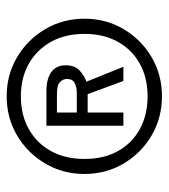

<svg xmlns="http://www.w3.org/2000/svg" viewBox="15 -788 505 575"><g transform="rotate(-90 267.5 -500.5)"><path d="M267 -268Q202 -268 149.2 -299Q96.5 -330 65.2 -382.8Q34 -435.5 34 -500Q34 -564.5 65.2 -617.5Q96.5 -670.5 149.2 -701.8Q202 -733 267 -733Q331 -733 383.8 -701.8Q436.5 -670.5 467.8 -617.5Q499 -564.5 499 -500Q499 -435.5 467.8 -382.8Q436.5 -330 383.8 -299Q331 -268 267 -268ZM266.5 -311Q322 -311 364 -334.2Q406 -357.5 429.8 -400Q453.5 -442.5 453.5 -500Q453.5 -557.5 429.8 -600.2Q406 -643 364 -666.8Q322 -690.5 266.5 -690.5Q211 -690.5 168.5 -666.8Q126 -643 102.5 -600.2Q79 -557.5 79 -500Q79 -442 102.5 -399.8Q126 -357.5 168.5 -334.2Q211 -311 266.5 -311ZM178.5 -383.5V-614H281.5Q318.5 -614 339 -599.5Q359.5 -585 359.5 -556Q359.5 -529 344 -514.8Q328.5 -500.5 310.5 -494L355 -383.5H312.5L273 -490.5H218V-383.5ZM218 -523H276Q293.5 -523 306 -529.2Q318.5 -535.5 318.5 -552.5Q318.5 -564.5 309.2 -573.5Q300 -582.5 273 -582.5H218Z"/></g></svg>

Font: Public Sans Thin Light
Style: Regular
Weight: 300
Version: Version 1.007